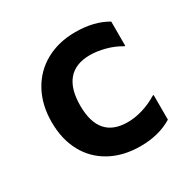

<svg xmlns="http://www.w3.org/2000/svg" viewBox="-128 -660 795 797"><g transform="rotate(-30 270.0 -261.0)"><path d="M57 -259Q57 -341 91 -403.5Q125 -466 186.5 -500Q248 -534 328 -534Q418 -534 480 -497V-381H476Q443 -401 404.5 -411Q366 -421 333 -421Q264 -421 229 -380Q194 -339 194 -259Q194 -101 331 -101Q367 -101 404.5 -112.5Q442 -124 476 -145H480V-27Q416 12 328 12Q246 12 184.5 -21.5Q123 -55 90 -116Q57 -177 57 -259Z"/></g></svg>

Font: AmikoBold
Style: Bold
Weight: 700
Designer: Pablo Impallari, Rodrigo Fuenzalida, Andres Torresi
Foundry: Impallari Type
Version: Version 1.000; ttfautohint (v1.3)